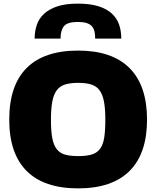

<svg xmlns="http://www.w3.org/2000/svg" viewBox="-20 -1029 862 1059"><path d="M411 10Q223 10 127 -86Q31 -182 31 -369Q31 -558 127 -654Q223 -750 411 -750Q598 -750 694.5 -653.5Q791 -557 791 -369Q791 -182 694.5 -86Q598 10 411 10ZM411 -168Q456 -168 485 -176.5Q514 -185 531 -207Q548 -229 554.5 -268Q561 -307 561 -369Q561 -429 553.5 -468.5Q546 -508 529 -531Q512 -554 483 -563Q454 -572 411 -572Q368 -572 339 -563Q310 -554 293 -531Q276 -508 268.5 -469Q261 -430 261 -369Q261 -308 268 -269Q275 -230 292 -207.5Q309 -185 338 -176.5Q367 -168 411 -168ZM505 -816Q505 -839 501 -856Q497 -873 486.5 -884.5Q476 -896 457.5 -902Q439 -908 410 -908Q352 -908 333 -885Q314 -862 314 -816H171Q171 -856 183 -891.5Q195 -927 223 -953Q251 -979 296.5 -994Q342 -1009 410 -1009Q477 -1009 523 -994.5Q569 -980 597 -954Q625 -928 637 -893Q649 -858 649 -816Z"/></svg>

Font: Plata Sans Black
Style: Regular
Weight: 900
Designer: Pablo Impallari, Andres Torresi, & Cristiano Sobral
Foundry: Pablo Impallari, Andres Torresi, & Cristiano Sobral
Version: Version 1.00;December 28, 2019;FontCreator 12.0.0.2547 64-bi